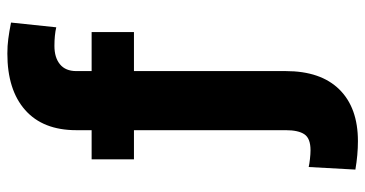

<svg xmlns="http://www.w3.org/2000/svg" viewBox="-252 -527 978 514"><g transform="rotate(-90 237.0 -270.0)"><path d="M408.2 -400.4H303.7V5.9Q303.7 99.6 254.6 149.4Q205.6 199.2 116.2 199.2Q79.6 199.2 40 192.4L46.9 67.4Q55.2 69.3 68.6 70.8Q82 72.3 91.8 72.3Q123.5 72.3 134.5 55.9Q145.5 39.6 145.5 5.9V-400.4H67.4V-513.7H145.5V-554.7Q145.5 -644 199.5 -691.7Q253.4 -739.3 350.6 -739.3Q371.6 -739.3 390.1 -736.8Q408.7 -734.4 433.6 -729.5L420.9 -608.4Q399.9 -613.3 371.1 -613.3Q339.8 -613.3 321.8 -598.4Q303.7 -583.5 303.7 -554.7V-513.7H408.2Z"/></g></svg>

Font: Pretendard GOV ExtraBold
Style: Regular
Weight: 800
Designer: Base glyphs from Inter by Rasmus Andersson; Hangeul glyphs from Noto Sans CJK(Source Han Sans) by Jang Soo-young and Kan
Foundry: Kil Hyung-jin
Version: Version 1.309